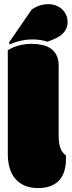

<svg xmlns="http://www.w3.org/2000/svg" viewBox="-20 -910 350 938"><path d="M138.7 -717.3Q81.5 -717.3 27.3 -692.9Q25.4 -698.2 24.4 -703.1L134.8 -863.3Q172.4 -889.6 215.8 -889.6Q234.9 -889.6 252 -883.5Q269 -877.4 282 -866Q294.9 -854.5 302.5 -838.4Q310.1 -822.3 310.1 -802.2Q310.1 -784.2 303.7 -770.3Q297.4 -756.3 286.9 -746.1Q276.4 -735.8 262.5 -728Q248.5 -720.2 232.9 -714.4L211.9 -706.1Q179.7 -717.3 138.7 -717.3ZM266.6 -246.1Q266.6 -173.3 301.8 -151.4Q302.2 -149.9 302.2 -142.1V-133.3Q302.2 -63 267.1 -27.1Q231.9 8.8 166.5 8.8Q127.9 8.8 100.1 -3.4Q72.3 -15.6 54 -37.6Q35.6 -59.6 26.9 -90.1Q18.1 -120.6 18.1 -157.2V-664.6Q68.8 -695.8 135.7 -695.8Q162.6 -695.8 186.5 -690.4Q210.4 -685.1 228.3 -672.6Q246.1 -660.2 256.3 -639.9Q266.6 -619.6 266.6 -589.4Z"/></svg>

Font: Modak sl
Style: Regular
Weight: 400
Designer: Sarang Kulkarni, Maithili Shingre, Noopur Datye
Foundry: Ek Type
Version: Version 1.036;PS Version 1.000;hotconv 1.0.79;makeotf.lib2.5